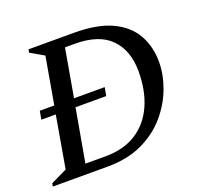

<svg xmlns="http://www.w3.org/2000/svg" viewBox="-116 -792 969 923"><g transform="rotate(-20 368.0 -330.0)"><path d="M3 0 6 -16 89 -56 135 -321H61L69 -364H143L185 -604L116 -644L119 -660H352Q470 -660 544 -625.5Q618 -591 653 -529.5Q688 -468 688 -389Q688 -325 663 -257Q638 -189 588 -130.5Q538 -72 462 -36Q386 0 283 0ZM393 -321H236L188 -50H291Q384 -50 448.5 -91Q513 -132 546.5 -206.5Q580 -281 580 -381Q580 -486 520.5 -547.5Q461 -609 336 -609H287L244 -364H401Z"/></g></svg>

Font: Spectral SC Medium
Style: Italic
Weight: 500
Italic angle: -10°
Designer: Jean-Baptiste Levee
Foundry: Production Type
Version: Version 2.001